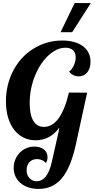

<svg xmlns="http://www.w3.org/2000/svg" viewBox="-20 -1020 618 1247"><path d="M464.8 -1000H569.8L448.7 -811H373.5ZM113.8 169.4Q92.3 151.4 80.6 126Q68.8 100.6 68.8 70.8Q68.8 42 79.1 16.8Q89.4 -8.3 107.9 -27.8Q126 -46.9 150.9 -57.4Q175.8 -67.9 203.6 -67.9Q242.2 -67.9 265.4 -49.3Q288.6 -30.8 288.6 1Q288.6 24.9 277.8 39.1Q268.6 26.9 253.2 20Q237.8 13.2 220.7 13.2Q189.9 13.2 171.9 32.7Q152.8 52.7 152.8 85Q152.8 116.7 171.4 136.7Q189.5 157.2 217.8 157.2Q252.4 157.2 277.3 126.2Q302.2 95.2 315.9 34.2L365.7 -187H361.8Q334 -148.9 295.7 -128.9Q257.3 -108.9 211.9 -108.9Q168 -108.9 132.3 -126.7Q96.7 -144.5 71.3 -177.7Q45.9 -210.9 32.2 -257.8Q18.6 -304.7 18.6 -361.8Q18.6 -417 31 -468Q43.5 -519 67.4 -563.5Q115.2 -653.3 197.8 -704.1Q282.7 -756.8 383.8 -756.8Q425.8 -756.8 460.2 -747.3Q494.6 -737.8 518.6 -720.2Q542.5 -702.1 555.2 -676.5Q567.9 -650.9 567.9 -619.1Q567.9 -576.7 546.9 -550.3Q536.6 -537.6 522.2 -530.8Q507.8 -523.9 491.7 -523.9Q473.1 -523.9 456.5 -532Q439.9 -540 428.7 -555.2Q446.3 -566.9 459 -593.8Q471.7 -620.6 471.7 -647Q471.7 -677.2 454.3 -693.6Q437 -710 404.8 -710Q375.5 -710 346.9 -696.3Q318.4 -682.6 292 -657.7Q266.1 -633.3 244.1 -599.4Q222.2 -565.4 206.5 -525.9Q172.9 -442.4 172.9 -350.1Q172.9 -274.4 196.5 -235.1Q220.2 -195.8 265.6 -195.8Q320.3 -195.8 361.1 -252.2Q401.9 -308.6 427.7 -418.9L545.9 -418L472.7 -82Q440.4 66.4 382.3 137.2Q324.2 207 231 207Q194.8 207 165 197.3Q135.3 187.5 113.8 169.4Z"/></svg>

Font: Pattaya
Style: Regular
Weight: 400
Designer: Pablo Impallari / Thai characters Designed by Thanarat Vachiruckul and Suppakit Chalermlarp
Foundry: Pablo Impallari
Version: Version 2.000